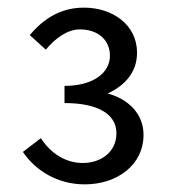

<svg xmlns="http://www.w3.org/2000/svg" viewBox="-20 -911 450 503"><path d="M202 -428C286 -428 356 -478 356 -558C356 -616 312 -653 262 -666C307 -687 339 -721 339 -773C339 -846 275 -891 200 -891C139 -891 94 -862 58 -819L100 -781C125 -811 157 -834 189 -834C237 -834 268 -806 268 -765C268 -720 224 -686 149 -686V-641C235 -641 285 -613 285 -562C285 -513 245 -484 197 -484C152 -484 113 -509 87 -549L40 -513C73 -464 131 -428 202 -428Z"/></svg>

Font: Source Han Sans HK
Style: Regular
Weight: 400
Designer: Ryoko NISHIZUKA 西塚涼子 (kana, bopomofo & ideographs); Paul D. Hunt (Latin, Greek & Cyrillic); Sandoll Communications 산돌커뮤니
Foundry: Adobe
Version: Version 2.000;hotconv 1.0.107;makeotfexe 2.5.65593